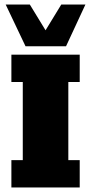

<svg xmlns="http://www.w3.org/2000/svg" viewBox="-20 -823 400 843"><path d="M30 0V-120H80V-463H30V-583H330V-463H280V-120H330V0ZM92 -620 5 -803H111L180 -690L249 -803H355L270 -620Z"/></svg>

Font: Rokkitt Black
Style: Regular
Weight: 900
Designer: Vernon Adams
Foundry: Vernon Adams
Version: Version 3.103